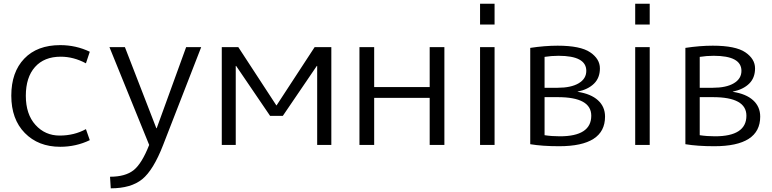

<svg xmlns="http://www.w3.org/2000/svg" viewBox="-20 -770 4103 1020"><path d="M299.8 -530.3Q383.8 -530.3 457 -495.1L436.5 -433.6Q371.1 -468.8 302.7 -468.8Q214.8 -468.8 166 -414.1Q117.2 -359.4 117.2 -261.2Q117.2 -163.1 168.5 -106.4Q219.7 -49.8 296.9 -49.8Q374 -49.8 436.5 -84L457 -25.4Q383.8 9.8 299.8 9.8Q183.6 9.8 111.8 -63.5Q40 -136.7 40 -261.7Q40 -386.7 108.9 -458.5Q177.7 -530.3 299.8 -530.3Z M561.5 -519.5H643.6L810.5 -88.9H812.5L968.8 -519.5H1048.8L846.7 0Q794.9 133.8 735.4 182.1Q675.8 230.5 568.4 230.5L564.5 168.9Q645.5 168.9 689.5 134.3Q733.4 99.6 772.5 0Z M1158.2 0V-519.5H1246.1L1448.2 -210H1449.2L1651.4 -519.5H1740.2V0H1665V-419.9H1663.1L1482.4 -154.3H1415L1234.4 -419.9H1232.4V0Z M1889.6 0V-519.5H1967.8V-307.6H2262.7V-519.5H2340.8V0H2262.7V-250H1967.8V0Z M2530.3 0V-519.5H2607.4V0ZM2530.3 -639.6V-750H2607.4V-639.6Z M2796.9 -3.9V-515.6Q2874 -527.3 2942.4 -527.3Q3063.5 -527.3 3115.2 -492.2Q3167 -457 3167 -406.7Q3167 -356.4 3135.7 -325.7Q3104.5 -294.9 3048.8 -283.2V-282.2Q3119.1 -271.5 3156.7 -237.3Q3194.3 -203.1 3194.3 -150.4Q3194.3 6.8 2950.2 6.8Q2861.3 6.8 2796.9 -3.9ZM2873 -51.8Q2911.1 -45.9 2954.1 -45.9Q3121.1 -45.9 3121.1 -155.3Q3121.1 -253.9 2943.4 -253.9H2873ZM2873 -303.7H2942.4Q3013.7 -303.7 3054.2 -327.6Q3094.7 -351.6 3094.7 -393.6Q3094.7 -473.6 2947.3 -473.6Q2909.2 -473.6 2873 -467.8Z M3354.5 0V-519.5H3431.6V0ZM3354.5 -639.6V-750H3431.6V-639.6Z M3621.1 -3.9V-515.6Q3698.2 -527.3 3766.6 -527.3Q3887.7 -527.3 3939.5 -492.2Q3991.2 -457 3991.2 -406.7Q3991.2 -356.4 3960 -325.7Q3928.7 -294.9 3873 -283.2V-282.2Q3943.4 -271.5 3981 -237.3Q4018.6 -203.1 4018.6 -150.4Q4018.6 6.8 3774.4 6.8Q3685.5 6.8 3621.1 -3.9ZM3697.3 -51.8Q3735.4 -45.9 3778.3 -45.9Q3945.3 -45.9 3945.3 -155.3Q3945.3 -253.9 3767.6 -253.9H3697.3ZM3697.3 -303.7H3766.6Q3837.9 -303.7 3878.4 -327.6Q3918.9 -351.6 3918.9 -393.6Q3918.9 -473.6 3771.5 -473.6Q3733.4 -473.6 3697.3 -467.8Z"/></svg>

Font: GenEi M Gothic v2 Regular
Style: Regular
Weight: 400
Version: Version 2.0